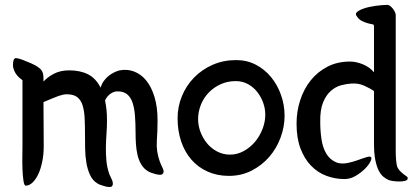

<svg xmlns="http://www.w3.org/2000/svg" viewBox="-20 -660 1708 786"><path d="M72 -332Q58 -341 48 -354Q38 -367 34 -384Q33 -388 33 -394.5Q33 -401 34 -407Q35 -413 37.5 -417.5Q40 -422 45 -422Q50 -422 57 -420Q64 -418 70 -416Q84 -411 106 -401.5Q128 -392 140 -382Q158 -370 158 -341V-326Q175 -345 201.5 -358.5Q228 -372 263 -372Q308 -372 340 -356Q372 -340 392 -301Q396 -316 405 -328.5Q414 -341 425.5 -350Q437 -359 449 -364.5Q461 -370 470 -372Q501 -378 529.5 -367Q558 -356 579 -330Q600 -304 612.5 -263Q625 -222 625 -167Q625 -125 622 -83Q619 -41 634 1Q639 14 646.5 29.5Q654 45 645 53Q641 56 633 55.5Q625 55 616 52.5Q607 50 598.5 47Q590 44 586 41Q569 31 558.5 13.5Q548 -4 543 -25.5Q538 -47 536.5 -70.5Q535 -94 535 -116Q535 -155 532.5 -186.5Q530 -218 522.5 -240Q515 -262 500.5 -274Q486 -286 461 -286Q446 -286 432 -276Q418 -266 410 -249Q414 -230 416 -210Q418 -190 418 -167Q418 -141 416 -113.5Q414 -86 413.5 -58.5Q413 -31 415.5 -3Q418 25 427 51Q429 57 433 64.5Q437 72 439.5 79Q442 86 442 92.5Q442 99 438 103Q434 106 426 105.5Q418 105 409 102.5Q400 100 391.5 97Q383 94 379 91Q359 79 348.5 56Q338 33 333.5 5.5Q329 -22 328.5 -51.5Q328 -81 328 -106Q328 -145 326.5 -176Q325 -207 318 -229Q311 -251 296 -262.5Q281 -274 254 -274Q246 -274 238.5 -272.5Q231 -271 220.5 -267.5Q210 -264 195 -257.5Q180 -251 158 -242L159 -61Q159 -28 153 1.5Q147 31 137 52.5Q127 74 113.5 87Q100 100 85 100Q79 100 76 79.5Q73 59 72 32Q71 5 71.5 -21.5Q72 -48 72 -60Z M707 -176Q707 -223 724.5 -266Q742 -309 774 -342Q806 -375 850 -394.5Q894 -414 947 -414Q991 -414 1027.5 -395Q1064 -376 1090 -344Q1116 -312 1130.5 -271Q1145 -230 1145 -186Q1145 -141 1128.5 -96.5Q1112 -52 1082 -17.5Q1052 17 1010 38.5Q968 60 917 60Q869 60 830 42.5Q791 25 763.5 -6.5Q736 -38 721.5 -81.5Q707 -125 707 -176ZM945 -328Q912 -328 884 -315.5Q856 -303 835 -281.5Q814 -260 802.5 -231.5Q791 -203 791 -172Q791 -146 800.5 -120.5Q810 -95 827 -74Q844 -53 868.5 -40Q893 -27 922 -27Q951 -27 977.5 -41.5Q1004 -56 1023.5 -79Q1043 -102 1054.5 -131.5Q1066 -161 1066 -191Q1066 -215 1057.5 -239Q1049 -263 1033.5 -283Q1018 -303 995.5 -315.5Q973 -328 945 -328Z M1511 -550Q1511 -557 1509.5 -558.5Q1508 -560 1503 -561Q1483 -564 1464 -573Q1453 -578 1445 -587.5Q1437 -597 1437 -602Q1437 -609 1448 -615.5Q1459 -622 1466 -624Q1476 -628 1489.5 -631Q1503 -634 1517 -636Q1531 -638 1544 -639Q1557 -640 1566 -640Q1572 -640 1578 -635Q1584 -630 1589 -623.5Q1594 -617 1597 -610Q1600 -603 1600 -599V-40Q1600 -25 1601.5 -4.5Q1603 16 1608 27Q1614 37 1621 43.5Q1628 50 1634 54.5Q1640 59 1644.5 62Q1649 65 1649 68Q1650 77 1639.5 80Q1629 83 1615.5 83Q1602 83 1588.5 81Q1575 79 1571 77Q1560 72 1549.5 63.5Q1539 55 1530.5 38.5Q1522 22 1516.5 -5Q1511 -32 1511 -74V-287Q1496 -298 1471.5 -309Q1447 -320 1419 -318Q1399 -317 1376.5 -311Q1354 -305 1334.5 -288Q1315 -271 1302.5 -240.5Q1290 -210 1291 -160Q1291 -125 1296 -90.5Q1301 -56 1315.5 -31.5Q1330 -7 1355 4Q1380 15 1421 3Q1429 1 1440.5 -3Q1452 -7 1463 -11Q1474 -15 1483.5 -17.5Q1493 -20 1497 -18Q1504 -15 1497 0Q1490 15 1474 31Q1458 47 1436 60Q1414 73 1390 73Q1351 73 1315.5 59.5Q1280 46 1253 18Q1226 -10 1210 -52.5Q1194 -95 1194 -154Q1194 -204 1209 -250Q1224 -296 1252 -331Q1280 -366 1320.5 -387Q1361 -408 1413 -408Q1438 -408 1466 -396.5Q1494 -385 1511 -364Z"/></svg>

Font: BM YEONSUNG
Style: Regular
Weight: 400
Designer: Bongjin Kim; Myungsoo Han; Jaehyun Keum; Jihee Min; Dokyung Lee; Chorong Kim; Jooyeon Kang; Sang-a Kim;
Foundry: Sandoll Communications Inc.
Version: Version 1.000;PS 1;hotconv 16.6.51;makeotf.lib2.5.65220